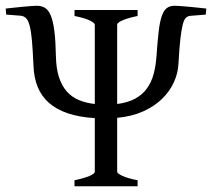

<svg xmlns="http://www.w3.org/2000/svg" viewBox="-31 -650 740 670"><path d="M229 0V-21Q262.2 -27.8 281 -35.9Q299.8 -43.9 299.8 -50.8V-237.8Q245.1 -241.2 205.6 -254.6Q166 -268.1 139.9 -291Q113.8 -314 100.6 -346.4Q87.4 -378.9 85.9 -419.9Q83.5 -473.6 80.6 -507.3Q77.6 -541 72.5 -560.3Q67.4 -579.6 59.6 -586.9Q51.8 -594.2 40.5 -595.2L-9.3 -599.1L-11.2 -620.1Q2.4 -621.6 18.3 -623.3Q34.2 -625 49.3 -626.5Q64.5 -627.9 77.4 -628.9Q90.3 -629.9 97.7 -629.9Q113.8 -629.9 126 -622.6Q138.2 -615.2 146.2 -595.7Q154.3 -576.2 158.7 -542Q163.1 -507.8 164.1 -454.1Q165 -410.6 174.8 -380.6Q184.6 -350.6 202.1 -330.8Q219.7 -311 244.4 -300.8Q269 -290.5 299.8 -287.1V-564Q299.8 -569.8 282 -578.6Q264.2 -587.4 229 -594.2V-615.2H449.2V-594.2Q415.5 -587.4 396.7 -579.1Q377.9 -570.8 377.9 -564V-287.1Q415.5 -292 440.9 -305.9Q466.3 -319.8 481.9 -341.6Q497.6 -363.3 505.1 -391.8Q512.7 -420.4 515.1 -454.1Q518.6 -504.9 522.5 -538.8Q526.4 -572.8 533.2 -593Q540 -613.3 550.8 -621.6Q561.5 -629.9 578.6 -629.9Q585 -629.9 598.4 -628.9Q611.8 -627.9 627.7 -626.5Q643.6 -625 659.9 -623.3Q676.3 -621.6 689 -620.1L687 -599.1L632.8 -594.7Q624 -593.8 617.7 -587.9Q611.3 -582 606.7 -564.2Q602.1 -546.4 598.4 -513.9Q594.7 -481.4 591.8 -428.2Q590.3 -395 575.9 -363.3Q561.5 -331.5 534.9 -305.4Q508.3 -279.3 469 -261.5Q429.7 -243.7 377.9 -238.8V-50.8Q377.9 -44.9 395.8 -36.4Q413.6 -27.8 449.2 -21V0Z"/></svg>

Font: Akkhara
Style: Regular
Weight: 400
Designer: J. Victor Gaultney
Version: Version 1.00 June 13, 2006, initial release